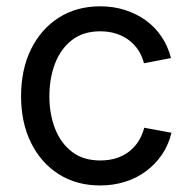

<svg xmlns="http://www.w3.org/2000/svg" viewBox="-20 -564 595 596"><path d="M291 11.7Q217.8 11.7 162.6 -23.2Q107.4 -58.1 76.4 -120.6Q45.4 -183.1 45.4 -265.1Q45.4 -348.6 76.4 -411.4Q107.4 -474.1 162.6 -509.3Q217.8 -544.4 291 -544.4Q332 -544.4 367.9 -533Q403.8 -521.5 432.6 -500.7Q461.4 -480 481.4 -450.2Q501.5 -420.4 510.7 -383.8L426.8 -367.7Q421.4 -389.6 409.7 -407.7Q397.9 -425.8 380.6 -439Q363.3 -452.1 340.8 -459.5Q318.4 -466.8 291 -466.8Q238.3 -466.8 203.4 -439.7Q168.5 -412.6 150.9 -366.9Q133.3 -321.3 133.3 -265.1Q133.3 -210 150.9 -164.8Q168.5 -119.6 203.4 -92.8Q238.3 -65.9 291 -65.9Q318.8 -65.9 341.6 -73.2Q364.3 -80.6 381.3 -94Q398.4 -107.4 410.2 -126.2Q421.9 -145 427.7 -167.5L512.2 -151.9Q503.4 -114.7 483.2 -84.7Q462.9 -54.7 433.8 -33Q404.8 -11.2 368.4 0.2Q332 11.7 291 11.7Z"/></svg>

Font: Inter 20pt
Style: Regular
Weight: 400
Version: Version 4.001;git-66647c0bb